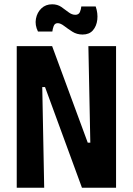

<svg xmlns="http://www.w3.org/2000/svg" viewBox="-20 -875 619 895"><path d="M58 0V-660H223L389 -210H401L392 -660H521V0H362L190 -469H177L186 0ZM365 -714Q338 -714 317 -727.5Q296 -741 279 -754Q262 -767 249 -767Q235 -767 230 -753Q225 -739 224 -728H157Q142 -758 147.5 -787.5Q153 -817 173 -836Q193 -855 223 -855Q248 -855 266 -842.5Q284 -830 299.5 -818Q315 -806 331 -806Q347 -806 352.5 -819Q358 -832 359 -845H426Q437 -813 433.5 -783Q430 -753 413 -733.5Q396 -714 365 -714Z"/></svg>

Font: Bricolage Grotesque 12pt Condensed Bricolage Grotesque 10pt Condensed Regular
Style: Bold
Weight: 700
Width: 3
Designer: Mathieu Triay
Foundry: Atelier Triay
Version: Version 1.001; ttfautohint (v1.8.4.7-5d5b);gftools[0.9.33.de